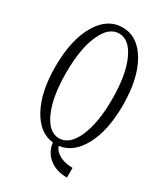

<svg xmlns="http://www.w3.org/2000/svg" viewBox="-201 -778 866 997"><g transform="rotate(30 232.0 -280.0)"><path d="M251 8.8Q260.3 37.6 292.7 54.7Q325.2 71.8 370.1 71.8V129.9Q303.2 129.9 262.2 95.5Q221.2 61 215.8 8.8Q131.8 -0.5 80.8 -94.5Q29.8 -188.5 29.8 -339.8Q29.8 -499 85.4 -594.5Q141.1 -689.9 231.9 -689.9Q322.8 -689.9 378.4 -594.5Q434.1 -499 434.1 -339.8Q434.1 -189.5 384 -95.7Q334 -2 251 8.8ZM132.1 -568.4Q94.2 -482.9 94.2 -339.8Q94.2 -196.8 132.1 -111.3Q169.9 -25.9 231.9 -25.9Q293.9 -25.9 332 -111.3Q370.1 -196.8 370.1 -339.8Q370.1 -482.9 332 -568.4Q293.9 -653.8 231.9 -653.8Q169.9 -653.8 132.1 -568.4Z"/></g></svg>

Font: Margherita Light
Style: Regular
Weight: 300
Designer: James Puckett
Foundry: Dunwich Type Founders
Version: Version 1.008;hotconv 1.0.109;makeotfexe 2.5.65596